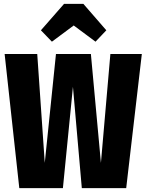

<svg xmlns="http://www.w3.org/2000/svg" viewBox="-20 -975 759 995"><path d="M715 -695 634 0H404L358 -525L306 0H80L4 -695H173L212 -131L270 -695H451L503 -131L552 -695ZM249 -759 192 -818 312 -955H412L531 -818L475 -759L362 -843Z"/></svg>

Font: Fira Sans Extra Condensed ExtraBold
Style: Regular
Weight: 800
Width: 1
Designer: Carrois Corporate & Edenspiekermann AG
Foundry: Carrois Corporate GbR & Edenspiekermann AG
Version: Version 4.203